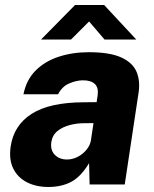

<svg xmlns="http://www.w3.org/2000/svg" viewBox="-20 -735 614 765"><path d="M172.5 10Q124 10 87.2 -8.8Q50.5 -27.5 32.8 -63.5Q15 -99.5 22.5 -151.5Q35 -236 106.2 -281.5Q177.5 -327 314 -327.5L365 -328L369 -354.5Q373.5 -385.5 357.8 -400.5Q342 -415.5 309 -415Q283.5 -414.5 255.5 -402.5Q227.5 -390.5 211.5 -359.5H73.5Q85 -417 122 -454Q159 -491 214 -509Q269 -527 333.5 -527Q416.5 -527 462.2 -506.5Q508 -486 523.8 -449.5Q539.5 -413 532 -365L477 0H337L335 -85Q302 -30.5 263.2 -10.2Q224.5 10 172.5 10ZM247 -99.5Q263.5 -99.5 279.2 -105.5Q295 -111.5 308.2 -122.2Q321.5 -133 330.2 -146Q339 -159 342 -174L352.5 -244.5L312 -244Q287 -244 259 -237Q231 -230 210 -213.8Q189 -197.5 184.5 -169Q180 -136.5 198.5 -118Q217 -99.5 247 -99.5ZM143.5 -577.5 279 -715H395L523 -577.5H396.5L335 -649.5L263 -577.5Z"/></svg>

Font: Public Sans Thin ExtraBold
Style: Italic
Weight: 800
Italic angle: -8°
Version: Version 2.001